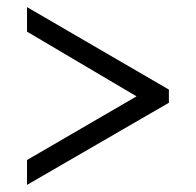

<svg xmlns="http://www.w3.org/2000/svg" viewBox="-20 -628 551 540"><path d="M56 -108 455 -339V-376L56 -608V-539L364 -357L56 -178Z"/></svg>

Font: Noto Serif Hebrew SemiCondensed Medium
Style: Regular
Weight: 500
Width: 4
Designer: Monotype Design Team
Foundry: Monotype Imaging Inc.
Version: Version 2.004